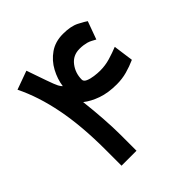

<svg xmlns="http://www.w3.org/2000/svg" viewBox="-174 -792 931 931"><g transform="rotate(-45 291.5 -326.5)"><path d="M139.6 -651.9 174.8 -550.8Q190.4 -506.3 197.5 -493.2Q204.6 -480 211.4 -474.1Q217.3 -517.1 239.5 -558.3Q261.7 -599.6 299.8 -626.2Q337.9 -652.8 391.1 -652.8Q444.3 -652.8 476.6 -636.2Q508.8 -619.6 520 -611.3L486.3 -519Q477.1 -523.9 467 -529.5Q457 -535.2 443.4 -539.1Q434.1 -541.5 422.6 -543.2Q411.1 -544.9 396.5 -544.9Q351.6 -544.9 325.2 -510.5Q298.8 -476.1 298.8 -431.6Q298.8 -418.9 314.9 -411.9Q331.1 -404.8 353 -401.9Q375 -398.9 392.6 -398.9Q428.2 -398.9 461.2 -408.7Q494.1 -418.5 524.4 -430.7L538.6 -327.6Q505.9 -313 472.9 -304Q439.9 -294.9 402.8 -294.9Q344.2 -294.9 300.5 -310.3Q256.8 -325.7 226.6 -349.6Q234.4 -281.7 238.5 -219.7Q242.7 -157.7 242.7 -109.9V0H140.1V-111.3Q140.1 -272 115.7 -396.7Q91.3 -521.5 43.9 -617.2Z"/></g></svg>

Font: Vazir Medium FD
Style: Medium-FD
Weight: 500
Designer: Saber Rastikerdar
Foundry: Saber Rastikerdar
Version: Version 30.0.0